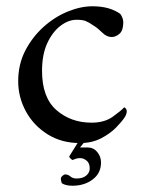

<svg xmlns="http://www.w3.org/2000/svg" viewBox="-20 -448 453 612"><path d="M235 22H259Q278 22 290 36.5Q302 51 302 70Q302 104 275.5 124Q249 144 211 144Q189 144 177 136Q176 132 175 129Q174 126 174 122Q174 117 179 112.5Q184 108 188 108Q197 108 204.5 114.5Q212 121 224 121Q244 121 255 111.5Q266 102 266 89Q266 72 256 64Q246 56 236 56Q228 56 223.5 57.5Q219 59 211 62Q210 62 205 57.5Q200 53 201 50Q208 39 217 24.5Q226 10 232 0H253ZM373 -377Q373 -351 361 -340.5Q349 -330 336 -330Q320 -330 306 -344Q292 -358 279 -366Q263 -377 253 -381Q243 -385 224 -385Q198 -385 172.5 -365.5Q147 -346 130.5 -310Q114 -274 114 -222Q114 -137 160 -97Q206 -57 272 -57Q313 -57 339.5 -76Q366 -95 376 -106Q377 -106 380.5 -102.5Q384 -99 384 -93Q384 -85 378 -75Q369 -61 350 -41.5Q331 -22 302 -7Q273 8 235 8Q176 8 131.5 -20Q87 -48 62.5 -93Q38 -138 38 -189Q38 -243 60.5 -286.5Q83 -330 118.5 -362Q154 -394 195.5 -411Q237 -428 275 -428Q329 -428 363 -404Q366 -401 369.5 -393Q373 -385 373 -377Z"/></svg>

Font: Amiri
Style: Regular
Weight: 400
Designer: Khaled Hosny
Version: Version 0.114